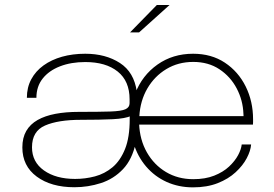

<svg xmlns="http://www.w3.org/2000/svg" viewBox="-20 -758 1122 786"><path d="M284.5 8.5Q189.5 8.5 130.5 -35Q71.5 -78.5 71.5 -154.5Q71.5 -194 87.5 -221.8Q103.5 -249.5 134 -266.8Q164.5 -284 207 -292Q249.5 -300 302 -300Q386.5 -300 431.5 -301.5Q476.5 -303 493.5 -310.8Q510.5 -318.5 510.5 -335.5Q510.5 -339.5 510.5 -343.5Q510.5 -347.5 510.5 -351.5Q510.5 -426 462 -465Q413.5 -504 329 -504Q271 -504 225.8 -486.5Q180.5 -469 154.8 -436.5Q129 -404 129 -357.5H90Q90 -400 108 -433.5Q126 -467 158.2 -490.2Q190.5 -513.5 234 -525.8Q277.5 -538 329 -538Q412.5 -538 470.8 -500.2Q529 -462.5 540 -383Q540.5 -381 541.2 -378.8Q542 -376.5 542.5 -374.5L533.5 -375.5Q562 -449.5 624.8 -493.8Q687.5 -538 770.5 -538Q845.5 -538 900.5 -501.5Q955.5 -465 985.8 -404Q1016 -343 1016 -269.5Q1016 -264.5 1016 -258.2Q1016 -252 1015.5 -248H532.5L549.5 -261Q549.5 -258.5 549.5 -256.2Q549.5 -254 549.5 -252Q552 -186 581.2 -134.5Q610.5 -83 659.5 -53.8Q708.5 -24.5 771 -24.5Q820.5 -24.5 857 -39Q893.5 -53.5 917.8 -76.2Q942 -99 954.8 -123Q967.5 -147 969.5 -166.5H1008Q1006 -140.5 990 -110.2Q974 -80 944.5 -52.8Q915 -25.5 871.2 -8.2Q827.5 9 770 9Q711.5 9 662.2 -13.2Q613 -35.5 578 -76.5Q543 -117.5 526.5 -172.5L536 -174.5Q521.5 -105.5 483.5 -65.5Q445.5 -25.5 393.2 -8.5Q341 8.5 284.5 8.5ZM287.5 -25.5Q329 -25.5 368.8 -36Q408.5 -46.5 440.5 -73.2Q472.5 -100 491.8 -147.8Q511 -195.5 511 -270Q511 -277.5 511 -285.2Q511 -293 511 -300.5L518 -284Q493 -272.5 441.5 -270Q390 -267.5 311.5 -267.5Q218 -267.5 164.5 -244.2Q111 -221 111 -155Q111 -95 160 -60.2Q209 -25.5 287.5 -25.5ZM550.5 -282.5H977Q977 -284.5 976.8 -287Q976.5 -289.5 976.5 -292.5Q974.5 -347.5 949 -396Q923.5 -444.5 878.2 -474.5Q833 -504.5 771 -504.5Q709.5 -504.5 661 -475.2Q612.5 -446 583.2 -395.8Q554 -345.5 550.5 -282.5ZM512.5 -625.5 622 -737.5H674L549.5 -625.5Z"/></svg>

Font: Epilogue ExtraLight
Style: Regular
Weight: 250
Designer: Tyler Finck
Foundry: Etcetera Type Co
Version: Version 2.112